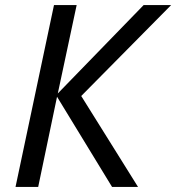

<svg xmlns="http://www.w3.org/2000/svg" viewBox="-20 -734 692 754"><path d="M41 0 192 -714H281L207 -367L544 -714H652L299 -357L522 0H420L204 -354L130 0Z"/></svg>

Font: Noto IKEA Latin
Style: Italic
Weight: 400
Italic angle: -12°
Designer: Monotype Design Team
Foundry: Monotype Imaging Inc.
Version: Version 1.0